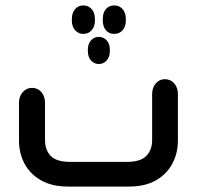

<svg xmlns="http://www.w3.org/2000/svg" viewBox="-20 -688 726 708"><path d="M287 -668Q306 -668 318 -654.5Q330 -641 330 -618V-612Q330 -590 318 -576.5Q306 -563 287 -563Q269 -563 257 -576.5Q245 -590 245 -612V-618Q245 -641 257 -654.5Q269 -668 287 -668ZM401 -668Q420 -668 432 -654.5Q444 -641 444 -618V-612Q444 -590 432 -576.5Q420 -563 401 -563Q382 -563 370.5 -576.5Q359 -590 359 -612V-618Q359 -641 370.5 -654.5Q382 -668 401 -668ZM385 -499Q385 -478 373.5 -465Q362 -452 344 -452Q327 -452 315.5 -465Q304 -478 304 -499V-506Q304 -526 315.5 -539Q327 -552 344 -552Q362 -552 373.5 -539Q385 -526 385 -506ZM455 0H232Q172 0 131.5 -23Q91 -46 70.5 -84.5Q50 -123 50 -170V-309Q50 -333 64 -348.5Q78 -364 98 -364Q119 -364 132.5 -348.5Q146 -333 146 -309V-172Q146 -135 167 -113Q188 -91 240 -91H447Q498 -91 519.5 -113Q541 -135 541 -172V-341Q541 -365 554.5 -380.5Q568 -396 588 -396Q609 -396 622.5 -380.5Q636 -365 636 -341V-170Q636 -123 615.5 -84.5Q595 -46 555 -23Q515 0 455 0Z"/></svg>

Font: Beiruti SemiBold
Style: Regular
Weight: 600
Designer: Arlette Boutros
Foundry: Boutros
Version: Version 1.41